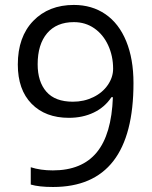

<svg xmlns="http://www.w3.org/2000/svg" viewBox="-20 -744 612 774"><path d="M518.1 -409.2Q518.1 9.8 193.8 9.8Q137.2 9.8 104 0V-69.8Q143.1 -57.1 192.9 -57.1Q310.1 -57.1 369.9 -129.6Q429.7 -202.1 435.1 -352.1H429.2Q402.3 -311.5 357.9 -290.3Q313.5 -269 257.8 -269Q163.1 -269 107.4 -325.7Q51.8 -382.3 51.8 -483.9Q51.8 -595.2 114 -659.7Q176.3 -724.1 277.8 -724.1Q350.6 -724.1 405 -686.8Q459.5 -649.4 488.8 -577.9Q518.1 -506.3 518.1 -409.2ZM277.8 -654.8Q208 -654.8 169.9 -609.9Q131.8 -564.9 131.8 -484.9Q131.8 -414.6 167 -374.3Q202.1 -334 273.9 -334Q318.4 -334 355.7 -352.1Q393.1 -370.1 414.6 -401.4Q436 -432.6 436 -466.8Q436 -518.1 416 -561.5Q396 -605 360.1 -629.9Q324.2 -654.8 277.8 -654.8Z"/></svg>

Font: f1_56222 
Style: Regular
Weight: 400
Foundry: Ascender Corporation
Version: Version 1.10